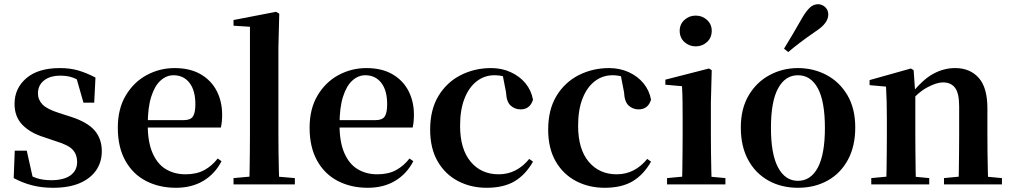

<svg xmlns="http://www.w3.org/2000/svg" viewBox="-20 -875 4803 911"><path d="M232 16Q178 16 133 4.5Q88 -7 45 -30L50 -160H107L138 -21L90 -26V-62Q122 -41 152 -30.5Q182 -20 223 -20Q283 -20 314.5 -43Q346 -66 346 -107Q346 -141 325.5 -164Q305 -187 245 -205L189 -224Q124 -244 86.5 -282.5Q49 -321 49 -382Q49 -456 105 -504Q161 -552 264 -552Q313 -552 352 -540.5Q391 -529 433 -507L427 -388H376L338 -521L380 -508V-477Q350 -498 325 -507Q300 -516 267 -516Q217 -516 188.5 -493Q160 -470 160 -432Q160 -402 181.5 -379.5Q203 -357 260 -339L316 -321Q394 -296 428.5 -256.5Q463 -217 463 -158Q463 -105 435.5 -66Q408 -27 357 -5.5Q306 16 232 16Z M815 16Q735 16 672.5 -16.5Q610 -49 574.5 -113Q539 -177 539 -269Q539 -359 577 -422.5Q615 -486 676.5 -519Q738 -552 808 -552Q882 -552 932.5 -522.5Q983 -493 1008.5 -443Q1034 -393 1034 -331Q1034 -296 1028 -270H597V-305H852Q884 -305 895.5 -322.5Q907 -340 907 -380Q907 -446 879 -482Q851 -518 803 -518Q770 -518 742 -493Q714 -468 697.5 -416Q681 -364 681 -283Q681 -201 704 -148.5Q727 -96 767.5 -72Q808 -48 860 -48Q913 -48 949.5 -68Q986 -88 1013 -123L1031 -110Q1000 -50 945 -17Q890 16 815 16Z M1088 0V-30L1199 -40H1262L1379 -30V0ZM1163 0Q1164 -35 1164.5 -75Q1165 -115 1165.5 -156.5Q1166 -198 1166 -235V-748L1088 -753V-780L1290 -819L1305 -810L1301 -651V-235Q1301 -198 1301.5 -156.5Q1302 -115 1303 -75Q1304 -35 1305 0Z M1725 16Q1645 16 1582.5 -16.5Q1520 -49 1484.5 -113Q1449 -177 1449 -269Q1449 -359 1487 -422.5Q1525 -486 1586.5 -519Q1648 -552 1718 -552Q1792 -552 1842.5 -522.5Q1893 -493 1918.5 -443Q1944 -393 1944 -331Q1944 -296 1938 -270H1507V-305H1762Q1794 -305 1805.5 -322.5Q1817 -340 1817 -380Q1817 -446 1789 -482Q1761 -518 1713 -518Q1680 -518 1652 -493Q1624 -468 1607.5 -416Q1591 -364 1591 -283Q1591 -201 1614 -148.5Q1637 -96 1677.5 -72Q1718 -48 1770 -48Q1823 -48 1859.5 -68Q1896 -88 1923 -123L1941 -110Q1910 -50 1855 -17Q1800 16 1725 16Z M2289 16Q2214 16 2153 -16Q2092 -48 2056.5 -109.5Q2021 -171 2021 -260Q2021 -355 2060.5 -420Q2100 -485 2166 -518.5Q2232 -552 2310 -552Q2361 -552 2403.5 -532.5Q2446 -513 2473.5 -479.5Q2501 -446 2509 -402Q2495 -356 2450 -356Q2423 -356 2403 -374Q2383 -392 2381 -437L2363 -530L2431 -486Q2402 -503 2377 -510.5Q2352 -518 2326 -518Q2279 -518 2242 -489.5Q2205 -461 2184 -407.5Q2163 -354 2163 -278Q2163 -168 2213 -108Q2263 -48 2346 -48Q2390 -48 2426.5 -67Q2463 -86 2491 -121L2509 -108Q2473 -45 2421 -14.5Q2369 16 2289 16Z M2849 16Q2774 16 2713 -16Q2652 -48 2616.5 -109.5Q2581 -171 2581 -260Q2581 -355 2620.5 -420Q2660 -485 2726 -518.5Q2792 -552 2870 -552Q2921 -552 2963.5 -532.5Q3006 -513 3033.5 -479.5Q3061 -446 3069 -402Q3055 -356 3010 -356Q2983 -356 2963 -374Q2943 -392 2941 -437L2923 -530L2991 -486Q2962 -503 2937 -510.5Q2912 -518 2886 -518Q2839 -518 2802 -489.5Q2765 -461 2744 -407.5Q2723 -354 2723 -278Q2723 -168 2773 -108Q2823 -48 2906 -48Q2950 -48 2986.5 -67Q3023 -86 3051 -121L3069 -108Q3033 -45 2981 -14.5Q2929 16 2849 16Z M3145 0V-30L3252 -40H3314L3422 -30V0ZM3216 0Q3217 -25 3217.5 -67Q3218 -109 3218.5 -154.5Q3219 -200 3219 -235V-308Q3219 -358 3218.5 -394Q3218 -430 3216 -466L3137 -473V-497L3344 -550L3357 -542L3353 -388V-235Q3353 -200 3353.5 -154.5Q3354 -109 3355 -67Q3356 -25 3357 0ZM3281 -655Q3250 -655 3227.5 -675.5Q3205 -696 3205 -729Q3205 -760 3227.5 -780.5Q3250 -801 3281 -801Q3312 -801 3334.5 -780.5Q3357 -760 3357 -729Q3357 -696 3334.5 -675.5Q3312 -655 3281 -655Z M3766 16Q3687 16 3625.5 -18.5Q3564 -53 3529.5 -117Q3495 -181 3495 -270Q3495 -359 3532 -422Q3569 -485 3631 -518.5Q3693 -552 3766 -552Q3840 -552 3902 -519Q3964 -486 4001 -423Q4038 -360 4038 -270Q4038 -181 4003 -116.5Q3968 -52 3906.5 -18Q3845 16 3766 16ZM3766 -17Q3827 -17 3860.5 -80Q3894 -143 3894 -268Q3894 -394 3860.5 -456Q3827 -518 3766 -518Q3706 -518 3672 -456Q3638 -394 3638 -268Q3638 -143 3672 -80Q3706 -17 3766 -17ZM3700 -644Q3719 -675 3739.5 -709.5Q3760 -744 3789 -795Q3808 -826 3824.5 -840.5Q3841 -855 3862 -855Q3880 -855 3895 -841.5Q3910 -828 3910 -806Q3910 -786 3896 -766.5Q3882 -747 3850 -726Q3805 -695 3775.5 -672.5Q3746 -650 3720 -628Z M4114 0V-30L4220 -40H4283L4389 -30V0ZM4184 0Q4186 -25 4186.5 -67Q4187 -109 4187.5 -154.5Q4188 -200 4188 -235V-310Q4188 -360 4187 -393.5Q4186 -427 4184 -464L4106 -471V-495L4302 -550L4315 -542L4323 -428V-426V-235Q4323 -200 4323.5 -154.5Q4324 -109 4324.5 -67Q4325 -25 4326 0ZM4459 0V-30L4563 -40H4626L4734 -30V0ZM4528 0Q4529 -25 4529.5 -66.5Q4530 -108 4530.5 -153.5Q4531 -199 4531 -235V-370Q4531 -433 4511.5 -458.5Q4492 -484 4454 -484Q4424 -484 4380 -460.5Q4336 -437 4290 -383L4286 -426H4301Q4357 -497 4407.5 -524.5Q4458 -552 4512 -552Q4582 -552 4623.5 -506Q4665 -460 4665 -361V-235Q4665 -199 4665.5 -153.5Q4666 -108 4667 -66.5Q4668 -25 4669 0Z"/></svg>

Font: Noto Serif KR ExtraLight
Style: Bold
Weight: 700
Version: Version 2.002-H1;hotconv 1.1.0;makeotfexe 2.6.0